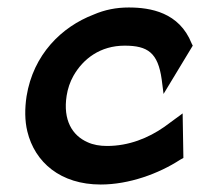

<svg xmlns="http://www.w3.org/2000/svg" viewBox="-20 -482 535 513"><path d="M53 -131C73 -48 142 11 249 11C325 11 404 -18 461 -55L470 -60L468 -179L419 -143C376 -113 324 -92 266 -92C247 -92 229 -95 214 -102C173 -120 148 -161 158 -226C161 -245 167 -263 176 -279C202 -325 248 -360 313 -360C375 -360 402 -341 412 -270L417 -231L495 -360L492 -366C459 -449 382 -462 324 -462C291 -462 260 -456 230 -443C144 -410 69 -336 51 -225C46 -192 46 -160 53 -131Z"/></svg>

Font: Charger Pro
Style: BlkNarObl
Weight: 900
Designer: Jasper
Foundry: Cannot Into Space Fonts
Version: Version 1.09